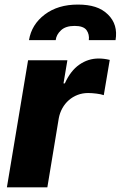

<svg xmlns="http://www.w3.org/2000/svg" viewBox="-20 -804 518 824"><path d="M9.6 0 100.5 -545.5H269.2L252.5 -446H258.2Q282.7 -500.4 320.5 -526.6Q358.3 -552.9 403.4 -552.9Q426.8 -552.9 451 -546.9L425.4 -395.6Q419.4 -397.7 411.2 -399.5Q403.1 -401.3 394 -402.3Q384.9 -403.4 375.7 -404.1Q366.5 -404.8 358.3 -404.8Q334.2 -404.8 313 -396.7Q291.9 -388.5 275.4 -374.1Q258.9 -359.7 247.7 -339.7Q236.5 -319.6 232.2 -296.2L183.2 0ZM172.2 -741.8Q228.7 -784.4 314.3 -784.4Q357.2 -784.4 388.8 -774.3Q420.5 -764.2 443.2 -741.8Q487.2 -698.9 475.9 -631.7H361.2Q364.3 -656.2 351.6 -674.4Q338.4 -692.8 300.1 -692.8Q261.7 -692.8 241.8 -674Q221.6 -655.2 219.1 -631.7H104.4Q115.4 -698.9 172.2 -741.8Z"/></svg>

Font: Inter P Extra Bold
Style: Italic
Weight: 800
Italic angle: 9.39999°
Designer: Rasmus Andersson
Foundry: rsms
Version: Version 3.018;git-588b23468